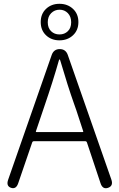

<svg xmlns="http://www.w3.org/2000/svg" viewBox="-20 -987 627 1009"><path d="M38 0Q11 -9 23 -43L252 -699Q263 -729 294 -729Q325 -729 336 -699L565 -44Q577 -10 548 0Q519 10 508 -25L437 -238Q435 -245 427 -245H159Q151 -245 149 -238L76 -25Q65 9 38 0ZM169 -298Q167 -293 172 -293H414Q419 -293 417 -298L381 -408Q375 -425 369 -442Q337 -532 297 -668Q295 -675 293 -675Q291 -675 289 -668Q260 -565 212 -425ZM292.5 -775Q250 -775 222 -801.5Q194 -828 194 -871Q194 -914 222 -940.5Q250 -967 292.5 -967Q335 -967 363.5 -940.5Q392 -914 392 -871Q392 -828 363.5 -801.5Q335 -775 292.5 -775ZM248.5 -823Q266 -806 292.5 -806Q319 -806 336.5 -823Q354 -840 354 -870Q354 -900 336.5 -918Q319 -936 293 -936Q267 -936 249 -918Q231 -900 231 -870Q231 -840 248.5 -823Z"/></svg>

Font: Resource Han Rounded CN Light
Style: Regular
Weight: 300
Designer: Cyano Hao (round all glyphs); Ryoko NISHIZUKA 西塚涼子 (kana, bopomofo & ideographs); Paul D. Hunt (Latin, Greek & Cyrillic)
Foundry: Cyano Hao
Version: 0.990